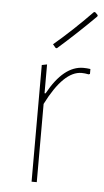

<svg xmlns="http://www.w3.org/2000/svg" viewBox="-50 -702 398 736"><g transform="rotate(5 148.5 -334.5)"><path d="M282 -669 287 -668 297 -658 296 -653Q227 -584 152 -518L147 -519L136 -532Q205 -590 282 -669ZM120 -453V-342H124Q184 -452 260 -452Q273 -452 287 -450V-431L282 -429Q267 -432 255 -432Q186 -432 120 -301V0H100V-449Z"/></g></svg>

Font: Alegreya Sans Thin
Style: Regular
Weight: 100
Designer: Juan Pablo del Peral
Foundry: Huerta Tipografica
Version: Version 2.007